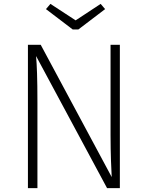

<svg xmlns="http://www.w3.org/2000/svg" viewBox="-20 -970 763 990"><path d="M499 -950 370 -865 240 -950 217 -923 355 -818H384L522 -923ZM598 -739H550V-273C550 -176 554 -93 556 -57L190 -739H124V0H173V-440C173 -570 170 -634 166 -681L532 0H598Z"/></svg>

Font: Glow Sans SC Normal Light
Style: Regular
Weight: 300
Designer: Ryoko NISHIZUKA (kana, bopomofo & ideographs); Paul D. Hunt (Latin, Greek & Cyrillic); Sandoll Communications, Soo-young
Version: Version 0.93